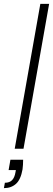

<svg xmlns="http://www.w3.org/2000/svg" viewBox="-42 -760 272 981"><path d="M11.2 56.2H76.2Q76.2 82 73.2 105Q64 157.7 39.6 179.4Q15.1 201.2 -22 201.2L-17.1 173.8Q6.8 173.8 19.8 160.4Q32.7 147 37.1 120.1L39.1 108.9H2ZM33.2 0 164.1 -740.2H209L78.1 0Z"/></svg>

Font: SVN-Poppins ExtraLight
Style: Italic
Weight: 200
Italic angle: -10°
Designer: Ninad Kale (Devanagari), Jonny Pinhorn (Latin)
Foundry: Indian Type Foundry
Version: Version 3.002 2017